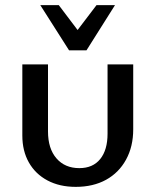

<svg xmlns="http://www.w3.org/2000/svg" viewBox="-20 -721 605 748"><path d="M275 7Q212 7 165 -18Q118 -43 92.5 -88Q67 -133 67 -193V-470H167V-209Q167 -142 200 -104Q233 -66 289 -66Q342 -66 370.5 -101.5Q399 -137 399 -200V-470H499V-217Q499 -150 471 -99Q443 -48 393 -20.5Q343 7 275 7ZM249 -525 267 -584 356 -701H428L317 -525ZM249 -525 137 -701H209L299 -582L317 -525Z"/></svg>

Font: Ysabeau SC SemiBold
Style: Regular
Weight: 600
Designer: Christian Thalmann (Catharsis Fonts)
Version: Version 2.001;gftools[0.9.30]; featfreeze: smcp